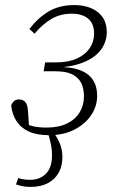

<svg xmlns="http://www.w3.org/2000/svg" viewBox="-20 -520 458 757"><path d="M43 207 52 182Q61 185 72.5 187Q84 189 98 189Q138 189 161.5 164.5Q185 140 185 94Q185 68 180 45.5Q175 23 168 0H193V5Q209 27 217.5 50Q226 73 226 100Q226 135 211 161.5Q196 188 168 202.5Q140 217 100 217Q80 217 65.5 213.5Q51 210 43 207ZM173 13Q125 13 93.5 -1.5Q62 -16 45 -42.5Q28 -69 24 -104Q28 -115 35.5 -121.5Q43 -128 55 -128Q70 -128 79 -118.5Q88 -109 90 -86L95 -15L70 -37Q89 -27 111.5 -22Q134 -17 164 -17Q211 -17 244 -33Q277 -49 294 -77Q311 -105 311 -140Q311 -171 300 -193Q289 -215 264.5 -227Q240 -239 198 -239H152L158 -274H201Q249 -274 282.5 -289Q316 -304 333.5 -330Q351 -356 351 -387Q351 -427 327.5 -446.5Q304 -466 263 -466Q218 -466 183 -445.5Q148 -425 116 -387L96 -406Q130 -450 172 -475Q214 -500 273 -500Q311 -500 340 -487.5Q369 -475 385 -451.5Q401 -428 401 -394Q401 -357 380.5 -327.5Q360 -298 322.5 -280Q285 -262 234 -256L233 -255Q297 -252 330 -223.5Q363 -195 363 -142Q363 -101 339.5 -66Q316 -31 273.5 -9Q231 13 173 13Z"/></svg>

Font: Source Serif 4 Light
Style: Italic
Weight: 300
Italic angle: -12°
Designer: Frank Grießhammer
Foundry: Adobe Systems Incorporated
Version: Version 4.004;hotconv 1.0.116;makeotfexe 2.5.65601